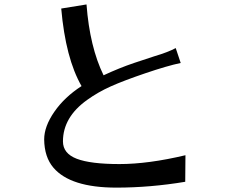

<svg xmlns="http://www.w3.org/2000/svg" viewBox="-20 -814 1040 868"><path d="M179.7 -183.6Q179.7 -242.2 225.6 -308.6Q271.5 -375 348.6 -424.8Q276.4 -550.8 256.8 -775.4L371.1 -793.9Q385.7 -601.6 448.2 -473.6Q519.5 -506.8 585.9 -529.3L677.7 -559.6Q740.2 -578.1 774.4 -596.7L796.9 -529.3Q736.3 -516.6 637.2 -482.9Q538.1 -449.2 480.5 -423.3Q422.9 -397.5 374 -362.3Q264.6 -284.2 264.6 -174.8Q264.6 -120.1 327.1 -96.2Q389.6 -72.3 520 -72.3Q650.4 -72.3 818.4 -112.3L817.4 7.8Q659.2 34.2 505.9 34.2Q298.8 34.2 221.7 -55.7Q180.7 -103.5 179.7 -183.6Z"/></svg>

Font: GenEi LateMin v2
Style: Medium
Weight: 500
Designer: o_tamon (Modified)
Foundry: o_tamon / Adobe Systems Incorporated / FONT 910 / Philipp H. Poll
Version: Version 2.1;Original Version 1.004